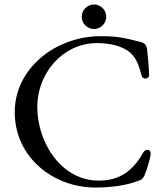

<svg xmlns="http://www.w3.org/2000/svg" viewBox="-20 -825 750 860"><path d="M401 -695C431 -695 456 -720 456 -750C456 -780 431 -805 401 -805C371 -805 346 -780 346 -750C346 -720 371 -695 401 -695ZM407 15C472 15 547 6 596 -14C617 -21 618 -22 628 -41C640 -70 655 -122 655 -138C655 -159 630 -158 621 -141C577 -62 518 -16 422 -16C256 -16 147 -184 147 -347C147 -494 259 -632 415 -632C470 -632 519 -620 552 -598C587 -574 601 -538 614 -487C620 -464 649 -473 648 -488C646 -540 642 -572 639 -603C637 -621 630 -632 610 -637C542 -654 509 -663 432 -663C227 -663 46 -517 46 -323C46 -119 220 15 407 15Z"/></svg>

Font: Garamond-Math
Style: Regular
Weight: 400
Version: Version 2019-08-16